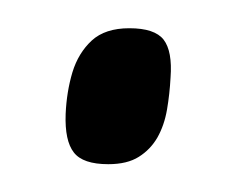

<svg xmlns="http://www.w3.org/2000/svg" viewBox="-20 -368 161 136"><path d="M26.5 -287.3Q27.2 -303.1 31.3 -316.8Q35.5 -330.5 45 -339.3Q54.5 -348 71.6 -348Q89.6 -348 95.9 -339.9Q102.2 -331.7 100.8 -313Q100.2 -301.5 98.3 -290.4Q96.4 -279.3 91.5 -270.6Q86.5 -262 78.3 -256.9Q70.1 -251.7 56.7 -251.7Q38.7 -251.7 32.3 -260Q25.8 -268.3 26.5 -287.3Z"/></svg>

Font: Georama
Style: Italic
Weight: 400
Width: 2
Italic angle: -9°
Designer: Jean-Baptiste Levee
Foundry: Production Type
Version: Version 1.000